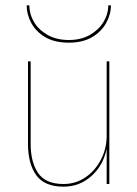

<svg xmlns="http://www.w3.org/2000/svg" viewBox="-20 -690 515 720"><path d="M80 -670H90Q90 -637 107.5 -607.5Q125 -578 158.5 -559Q192 -540 238 -540Q284 -540 317 -559Q350 -578 368 -607.5Q386 -637 386 -670H396Q396 -636 378 -603.5Q360 -571 325 -550.5Q290 -530 238 -530Q185 -530 150 -550.5Q115 -571 97.5 -603.5Q80 -636 80 -670ZM95 -150Q95 -82 123 -41Q151 0 218 0Q264 0 300.5 -25Q337 -50 358.5 -91.5Q380 -133 380 -180V-460H390V0H380V-132Q367 -69 322.5 -29.5Q278 10 218 10Q147 10 116 -33Q85 -76 85 -150V-460H95Z"/></svg>

Font: Jost* Hairline
Style: Regular
Weight: 100
Version: Version 3.7